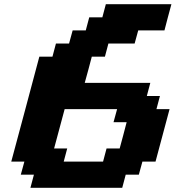

<svg xmlns="http://www.w3.org/2000/svg" viewBox="-20 -895 852 915"><path d="M125 0H562.5L579.1 -62.5H641.6L658.7 -125H721.2Q732.4 -166.5 754.6 -249.8Q776.9 -333 788.1 -375H725.6L742.2 -437.5H679.7L696.3 -500H383.8Q389.6 -520.5 400.9 -562.3Q412.1 -604 417.5 -625H480L496.6 -687.5H621.6L638.7 -750H763.7Q769 -770.5 780 -812.5Q791 -854.5 796.9 -875H484.4L467.8 -812.5H405.3L388.7 -750H326.2L309.1 -687.5H246.6L230 -625H167.5Q145.5 -542 100.8 -375Q56.2 -208 33.7 -125H96.2L79.1 -62.5H141.6ZM471.2 -125H283.7L300.3 -187.5H237.8L288.1 -375H538.1L521 -312.5H583.5Q578.1 -291.5 567.1 -249.8Q556.2 -208 550.3 -187.5H487.8Z"/></svg>

Font: Faithful 32x
Style: SemiboldOblique
Weight: 400
Foundry: Faithful Resource Pack
Version: Version 1.0; January 27, 2023